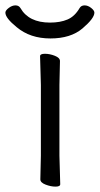

<svg xmlns="http://www.w3.org/2000/svg" viewBox="-55 -684 371 714"><path d="M95 -17 97 -105V-368L94 -475Q94 -484 112 -484Q130 -484 149 -476.5Q168 -469 168 -457L166 -368V-105L169 1Q169 10 151.5 10Q134 10 114.5 2.5Q95 -5 95 -17ZM296 -637Q296 -616 252 -578.5Q208 -541 132.5 -541Q57 -541 7 -583Q-35 -617 -35 -637Q-35 -645 -22.5 -654.5Q-10 -664 2.5 -664Q15 -664 21 -654Q52 -600 131 -600Q169 -600 196 -611.5Q223 -623 241 -654Q247 -664 259.5 -664Q272 -664 284 -654.5Q296 -645 296 -637Z"/></svg>

Font: LXGW WenKai Lite
Style: Regular
Weight: 400
Designer: LXGW / Fontworks Inc.
Foundry: LXGW / Fontworks Inc.
Version: Version 1.511; March 25, 2025